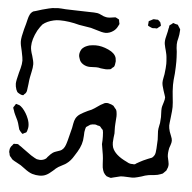

<svg xmlns="http://www.w3.org/2000/svg" viewBox="-54 -766 880 881"><g transform="rotate(5 386.0 -325.5)"><path d="M25 -313 20 -323Q15 -338 15 -350Q15 -363 25 -401Q26 -404 31 -423Q36 -442 36 -458Q36 -468 29 -501Q21 -531 21 -546Q21 -564 31 -602Q33 -608 38 -627Q40 -634 43 -647.5Q46 -661 51 -671Q56 -681 66 -687L77 -690L106 -699Q143 -709 152 -710Q170 -712 179 -712Q191 -712 213 -710L246 -709L321 -707Q347 -707 360 -705Q367 -704 379 -698Q390 -692 401 -690Q404 -689 410 -689Q418 -689 430 -691Q433 -691 437 -692Q441 -693 444 -693Q448 -692 451 -690Q454 -688 456 -687Q461 -685 461 -684Q462 -683 462 -678Q465 -666 465 -664L460 -654Q453 -639 440 -630Q423 -618 404 -618Q390 -618 360 -628Q352 -631 336 -635Q331 -636 281 -644Q233 -657 191 -657Q175 -657 163 -654Q132 -647 113 -631Q104 -621 92 -601Q70 -559 70 -526Q70 -509 79 -484Q87 -458 87 -445Q87 -430 82.5 -410.5Q78 -391 77 -384Q75 -375 73 -353L70 -330Q70 -328 69 -322.5Q68 -317 66 -314Q65 -311 61.5 -308Q58 -305 57 -304Q55 -300 53 -300H52Q46 -300 40 -303Q38 -304 32.5 -307Q27 -310 25 -313ZM654 -678 655 -672Q654 -671 651 -669Q648 -667 647 -666Q645 -665 643 -662.5Q641 -660 638 -659Q637 -658 634 -658.5Q631 -659 630 -659Q627 -659 622.5 -658.5Q618 -658 615 -659Q614 -659 608 -662Q606 -663 601.5 -665Q597 -667 596 -669V-671L597 -680Q597 -687 598 -689Q599 -690 603 -691.5Q607 -693 608 -694Q610 -695 612.5 -696.5Q615 -698 617 -699Q620 -700 624.5 -699.5Q629 -699 631 -699H639Q644 -696 651 -688ZM739 -77Q740 -70 743.5 -56.5Q747 -43 745 -33Q745 -30 743.5 -26.5Q742 -23 741 -21L738 -13Q738 -13 730 -5L723 2Q721 3 713 6Q701 11 684.5 12.5Q668 14 659 15Q642 18 627 24Q623 25 609 29Q595 33 583 33Q573 33 557.5 32Q542 31 531 32Q523 34 514.5 36Q506 38 498 40Q489 43 487 43Q485 43 483.5 42Q482 41 479 41Q476 40 473 39Q470 38 467 37Q463 34 459 29.5Q455 25 453 21Q452 19 449 11Q445 0 444.5 -17Q444 -34 443 -43Q442 -57 438 -78Q434 -98 433 -108L434 -126V-144Q434 -156 433 -162L431 -173Q431 -173 425 -179Q423 -181 421 -184Q419 -187 416 -189Q412 -191 407 -191Q405 -192 400.5 -193.5Q396 -195 394 -195Q380 -195 372 -192Q372 -192 363 -186Q361 -184 358.5 -183Q356 -182 354 -180Q352 -178 350 -168Q347 -159 347 -139L345 -117Q342 -99 334 -82Q326 -65 312 -44Q298 -20 280 -7Q274 -2 262.5 3.5Q251 9 243 14Q232 21 220 33Q202 49 191 54Q178 61 159 61Q143 61 126 56Q110 51 88 34Q82 29 70 21Q62 16 50 10Q38 4 31 -1Q28 -3 24 -9Q18 -16 17 -17Q16 -19 15 -23Q14 -27 14 -29Q12 -33 12 -38Q12 -50 17 -58Q18 -61 20.5 -63Q23 -65 24 -67Q25 -68 26.5 -70.5Q28 -73 30 -74Q31 -75 32.5 -74.5Q34 -74 35 -74Q37 -74 41.5 -74.5Q46 -75 49 -74Q51 -74 55 -70Q65 -64 75 -56Q88 -46 114 -28Q135 -15 141 -13Q151 -11 155 -11Q171 -11 182 -19Q185 -21 186.5 -23.5Q188 -26 189 -27Q204 -44 212 -49Q218 -53 227.5 -56Q237 -59 242 -61Q244 -62 247 -63Q250 -64 252 -66Q260 -72 264.5 -81Q269 -90 271.5 -99Q274 -108 275 -111Q288 -162 290 -170Q291 -175 293.5 -189.5Q296 -204 301 -214Q308 -227 321 -235.5Q334 -244 355 -254Q374 -261 385 -269Q393 -274 402.5 -281Q412 -288 419 -291Q427 -296 428 -296Q434 -298 439 -298Q446 -298 450 -296Q460 -294 470 -288Q472 -285 474 -283Q476 -281 477 -279Q482 -274 483 -272Q485 -269 486.5 -262.5Q488 -256 488 -251Q489 -242 487.5 -228.5Q486 -215 486 -206Q485 -192 485.5 -181Q486 -170 486 -162Q485 -154 483.5 -141Q482 -128 482 -120Q482 -109 485 -98Q497 -63 553 -37Q563 -31 569 -30Q573 -29 582 -29Q584 -29 586 -28.5Q588 -28 590 -29Q592 -29 594 -30.5Q596 -32 597 -33L613 -42Q625 -49 649 -59Q663 -64 667 -66Q671 -69 674.5 -73.5Q678 -78 680 -83L682 -91Q684 -105 684 -110Q686 -138 686 -151Q686 -161 685 -170.5Q684 -180 684 -190Q684 -200 688 -218Q689 -222 690 -227.5Q691 -233 691 -241Q692 -246 692 -255L691 -285Q691 -299 693 -305Q695 -313 699 -325Q703 -337 703 -347Q703 -348 700 -357Q696 -371 693 -378Q685 -402 685 -414Q685 -423 687.5 -434.5Q690 -446 691 -453Q695 -485 695 -501Q695 -512 693 -532Q692 -542 690 -549.5Q688 -557 687 -562Q684 -571 680 -591Q678 -606 683 -624.5Q688 -643 689 -650Q691 -664 693 -669Q693 -675 694 -677Q695 -679 698.5 -681Q702 -683 703 -684L710 -690Q713 -690 719 -687Q721 -686 725.5 -685.5Q730 -685 732 -684L735 -679Q742 -669 744 -665Q745 -663 744.5 -659Q744 -655 744 -653Q744 -642 740 -624Q735 -607 735 -594Q735 -577 738 -560Q740 -532 740 -515Q740 -492 738 -460Q734 -426 734 -407Q734 -391 735 -378.5Q736 -366 737 -357Q741 -323 741 -306Q741 -291 737 -259Q734 -235 734 -233L733 -220Q733 -209 738 -192Q740 -185 745.5 -172.5Q751 -160 751 -151Q751 -143 747 -131.5Q743 -120 742 -117Q737 -93 739 -77ZM462 -486Q462 -484 461 -478Q460 -472 458 -468Q456 -465 453.5 -463.5Q451 -462 450 -461Q444 -454 442 -454Q440 -453 435.5 -453Q431 -453 429 -452Q421 -451 411 -452.5Q401 -454 397 -454Q387 -457 376 -457L347 -456Q330 -456 315.5 -465Q301 -474 297 -489Q293 -499 293 -506Q293 -515 297 -525Q301 -535 308 -540Q316 -548 336 -554Q351 -557 366 -557Q393 -557 424 -543Q455 -529 461 -507Q464 -491 462 -486ZM33 -190Q30 -196 24.5 -207.5Q19 -219 17 -227Q16 -230 14.5 -233.5Q13 -237 13 -241L18 -248Q23 -257 24 -257Q25 -258 27 -257Q29 -256 30 -256L40 -253Q45 -251 55 -241Q73 -221 83 -195Q90 -178 90 -161Q90 -152 87 -143Q87 -142 85.5 -137.5Q84 -133 83 -132Q80 -130 78 -129Q76 -128 75 -128Q74 -127 70 -125Q66 -123 65 -123Q65 -123 61 -127Q53 -135 49 -142Q41 -176 33 -190Z"/></g></svg>

Font: Rubik-Burned
Style: Regular
Weight: 400
Designer: NaN (generative design), Hubert & Fischer (Rubik source font outlines)
Foundry: NaN, Hubert & Fischer
Version: Version 1.000